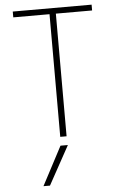

<svg xmlns="http://www.w3.org/2000/svg" viewBox="-64 -774 678 1087"><g transform="rotate(-5 275.0 -230.0)"><path d="M175 270H138L254 50H296ZM257 0V-697H51V-730H499V-697H293V0Z"/></g></svg>

Font: M PLUS Code Latin SemiExpanded ExtraLight
Style: Regular
Weight: 250
Width: 6
Designer: Coji Morishita
Foundry: UNDERFOREST DESIGN
Version: Version 1.002; ttfautohint (v1.8.3)